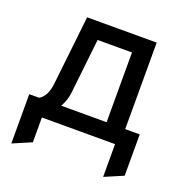

<svg xmlns="http://www.w3.org/2000/svg" viewBox="-122 -622 861 895"><g transform="rotate(20 308.0 -174.0)"><path d="M29 162.5V-82H78Q96.5 -93 107.5 -114.5Q118.5 -136 122 -169L160 -511H505V-82H577V123L484.5 162.5V0H121.5V123ZM187.5 -82.5H412.5V-428.5H242L212 -158Q209.5 -134.5 202.8 -116Q196 -97.5 187.5 -82.5Z"/></g></svg>

Font: Overpass Mono Medium
Style: Regular
Weight: 500
Monospace: yes
Designer: Delve Withrington, Dave Bailey
Foundry: Delve Fonts LLC
Version: Version 4.000